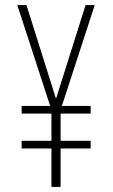

<svg xmlns="http://www.w3.org/2000/svg" viewBox="-20 -734 442 754"><path d="M200 -346 84 -714H48L177 -318H65V-288H182V-181H65V-151H182V0H218V-151H336V-181H218V-288H336V-318H223L352 -714H316Z"/></svg>

Font: Noto Sans Bengali ExtraCondensed ExtraLight
Style: Regular
Weight: 200
Width: 2
Designer: Joana Ranito - Universal Thirst; Jelle Bosma - Monotype Design Team
Foundry: Universal Thirst ehf.
Version: Version 3.000